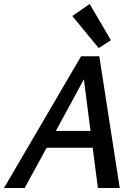

<svg xmlns="http://www.w3.org/2000/svg" viewBox="-32 -939 688 959"><path d="M522 -738 461 -699 329 -859 416 -919ZM457 0 431 -201H201L91 0H-12L373 -658H464L566 0ZM247 -285H420L387 -543Z"/></svg>

Font: EauTestInfant Semibold
Style: Italic
Weight: 600
Italic angle: -12°
Designer: Christian Thalmann (Catharsis Fonts)
Version: Version 0.001;PS 000.001;hotconv 1.0.88;makeotf.lib2.5.64775